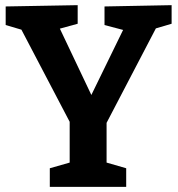

<svg xmlns="http://www.w3.org/2000/svg" viewBox="-20 -724 688 744"><path d="M173 0V-72L250 -94V-252L63 -609L2 -627V-699L281 -704V-632L212 -613L334 -356L457 -608L385 -627V-699L645 -704V-632L584 -614L393 -248V-94L469 -72V0Z"/></svg>

Font: Bitter
Style: Bold
Weight: 700
Designer: Sol Matas, and Bitter project Authors
Foundry: Sol Matas
Version: Version 2.001